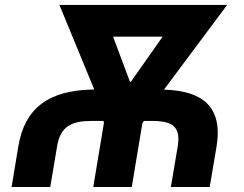

<svg xmlns="http://www.w3.org/2000/svg" viewBox="-20 -747 975 767"><path d="M180.8 0 208.1 -162.6C221.6 -246.1 271.3 -263.8 344.5 -263.8H393.5L395.2 -256.4L352.6 0H506.4L548.7 -254.6L554.7 -263.8H588.8C672.9 -263.8 702.1 -237.6 690 -162.6L662.6 0H817.8L845.2 -162.6C871.4 -323.2 785.2 -382.8 643.5 -388.5L634.9 -388.8L887.4 -727.3H217.3L356.5 -389.6L345.5 -389.2C172.2 -384.9 78.1 -313.2 53.3 -162.6L26.3 0ZM431.8 -600.5H629.6L505.3 -423.7L499.6 -419Z"/></svg>

Font: Margiela Sans
Style: Bold Italic
Weight: 700
Italic angle: -9.39999°
Designer: Stefan Endress, Andreas Faust
Version: Version 1.100;FEAKit 1.0